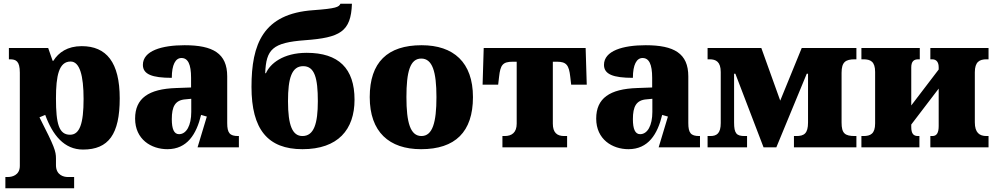

<svg xmlns="http://www.w3.org/2000/svg" viewBox="-20 -795 5367 1036"><path d="M380 221V160H344C327 160 282 152 282 96V61C282 20 274 -3 193 -162L224 -175C264 -66 326 12 428 12C566 12 626 -71 626 -264C626 -459 554 -546 421 -546C344 -546 296 -512 268 -467H264L240 -536H28V-475H33C66 -475 87 -466 87 -403V100C87 153 41 160 24 160H9V221ZM358 -68C298 -68 282 -127 282 -264C282 -387 298 -463 361 -463C410 -463 431 -388 431 -261C431 -128 410 -68 358 -68Z M883 10C990 10 1040 -71 1065 -175L1096 -166L1046 0H1269V-61H1265C1220 -61 1206 -77 1206 -131V-383C1206 -507 1129 -551 976 -551C853 -551 751 -521 751 -445C751 -394 801 -375 907 -375C907 -446 927 -482 959 -482C994 -482 1011 -449 1011 -375V-323L930 -320C782 -315 709 -265 709 -155C709 -43 796 10 883 10ZM946 -71C919 -71 907 -99 907 -152C907 -220 925 -255 981 -259L1012 -262V-191C1012 -118 986 -71 946 -71Z M1612 10C1804 10 1893 -96 1893 -257C1893 -426 1807 -510 1635 -510C1507 -510 1437 -451 1415 -400H1411C1416 -529 1450 -565 1626 -578C1814 -592 1874 -623 1879 -775H1817C1809 -757 1794 -749 1670 -740C1399 -721 1337 -557 1337 -326C1337 -97 1425 10 1612 10ZM1612 -61C1558 -61 1534 -118 1534 -249C1534 -373 1554 -438 1616 -438C1678 -438 1695 -373 1695 -249C1695 -128 1674 -61 1612 -61Z M2252 10C2436 10 2532 -83 2532 -271C2532 -459 2427 -551 2255 -551C2071 -551 1975 -459 1975 -271C1975 -83 2080 10 2252 10ZM2254 -61C2194 -61 2173 -134 2173 -271C2173 -409 2193 -479 2253 -479C2313 -479 2335 -409 2335 -271C2335 -134 2314 -61 2254 -61Z M3040 0V-61H3024C2985 -61 2963 -80 2963 -128V-462H2985C3036 -462 3050 -444 3057 -381L3062 -338H3146L3140 -536H2590L2584 -338H2668L2673 -381C2680 -444 2692 -462 2747 -462H2768V-128C2768 -80 2742 -61 2703 -61H2691V0Z M3371 10C3478 10 3528 -71 3553 -175L3584 -166L3534 0H3757V-61H3753C3708 -61 3694 -77 3694 -131V-383C3694 -507 3617 -551 3464 -551C3341 -551 3239 -521 3239 -445C3239 -394 3289 -375 3395 -375C3395 -446 3415 -482 3447 -482C3482 -482 3499 -449 3499 -375V-323L3418 -320C3270 -315 3197 -265 3197 -155C3197 -43 3284 10 3371 10ZM3434 -71C3407 -71 3395 -99 3395 -152C3395 -220 3413 -255 3469 -259L3500 -262V-191C3500 -118 3474 -71 3434 -71Z M4011 0V-61H3998C3954 -61 3941 -75 3941 -134V-397H3948L4100 0H4169L4333 -397H4340V-134C4340 -75 4319 -61 4277 -61H4264V0H4601V-61H4593C4539 -61 4521 -75 4521 -134V-402C4521 -461 4543 -475 4593 -475H4601V-536H4306L4190 -252L4088 -536H3798V-475H3809C3843 -475 3869 -462 3869 -406V-131C3869 -75 3847 -61 3813 -61H3798V0Z M4941 0V-61H4933C4909 -61 4897 -74 4897 -110V-123L5045 -317V-115C5045 -79 5035 -61 5011 -61H5000V0H5314V-61H5303C5265 -61 5240 -79 5240 -135V-405C5240 -461 5265 -475 5303 -475H5314V-536H5000V-475H5010C5034 -475 5045 -458 5045 -432V-420L4897 -226V-431C4897 -464 4911 -475 4935 -475H4943V-536H4628V-475H4639C4677 -475 4702 -463 4702 -407V-129C4702 -73 4677 -61 4639 -61H4628V0Z"/></svg>

Font: UArctic Serif Black
Style: Regular
Weight: 900
Designer: Customization by Puisto advertising & original work Monotype Design Team
Foundry: Monotype Imaging Inc.
Version: Version 2.004